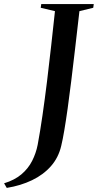

<svg xmlns="http://www.w3.org/2000/svg" viewBox="-111 -763 478 938"><path d="M-78 155 -91 132.5Q-40 117 -6.5 88.8Q27 60.5 46 23Q65 -14.5 73 -55.5Q85 -119.5 96.5 -199Q108 -278.5 118.8 -366Q129.5 -453.5 139.2 -541.2Q149 -629 157.5 -708.5L88 -725L90.5 -743H347L344.5 -725L277 -708.5Q266 -612 256 -526.2Q246 -440.5 237 -366.8Q228 -293 219.5 -232.8Q211 -172.5 203.2 -126.5Q195.5 -80.5 188 -50Q174.5 7.5 137.5 49.2Q100.5 91 45.2 117.5Q-10 144 -78 155Z"/></svg>

Font: Merriweather 144pt Medium
Style: Italic
Weight: 500
Italic angle: -7.8°
Version: Version 2.101